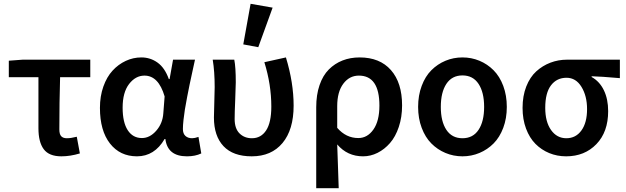

<svg xmlns="http://www.w3.org/2000/svg" viewBox="-20 -802 3260 1000"><path d="M299.8 12.2Q235.4 12.2 207.8 -24.9Q180.2 -62 180.2 -133.8V-399.9H25.9V-485.8L98.1 -491.2H450.2V-399.9H293Q289.1 -269 289.1 -127.9Q289.1 -103 298.8 -92.5Q308.6 -82 328.1 -82Q349.6 -82 379.9 -89.8L396 -2.9Q345.7 12.2 299.8 12.2Z M693.4 12.2Q605 12.2 552.7 -54.7Q500.5 -121.6 500.5 -240.2Q500.5 -300.8 518.3 -351.1Q536.1 -401.4 566.2 -434.1Q596.2 -466.8 635 -484.9Q673.8 -502.9 716.3 -502.9Q763.2 -502.9 800.8 -475.8Q838.4 -448.7 859.4 -390.1H863.3L881.3 -491.2H995.6Q992.7 -477.5 982.2 -429.7Q971.7 -381.8 967.3 -360.4Q962.9 -338.9 954.8 -297.4Q946.8 -255.9 942.9 -231.4Q939 -207 935.8 -178.2Q932.6 -149.4 932.6 -129.9Q932.6 -106 945.8 -94Q959 -82 980.5 -82Q994.1 -82 1013.7 -88.9L1028.3 -2.9Q997.1 12.2 953.6 12.2Q852.5 12.2 841.3 -78.1H837.4Q784.7 12.2 693.4 12.2ZM719.2 -83Q760.3 -83 793.7 -121.1Q827.1 -159.2 830.6 -211.9L837.4 -299.8Q805.7 -408.2 732.4 -408.2Q686 -408.2 652.3 -364.5Q618.7 -320.8 618.7 -241.2Q618.7 -164.6 645.3 -123.8Q671.9 -83 719.2 -83Z M1291 12.2Q1193.8 12.2 1144 -40.8Q1094.2 -93.8 1094.2 -189.9Q1094.2 -216.8 1096.2 -269.5Q1098.1 -322.3 1098.1 -348.1Q1098.1 -429.2 1087.9 -491.2H1200.2Q1208 -452.1 1208 -373Q1208 -351.1 1205.1 -283.2Q1202.1 -215.3 1202.1 -182.1Q1202.1 -132.3 1227.5 -107.2Q1252.9 -82 1292 -82Q1339.4 -82 1366.2 -123Q1393.1 -164.1 1393.1 -247.1Q1393.1 -361.3 1356.9 -478L1469.2 -502.9Q1509.3 -371.1 1509.3 -252Q1509.3 -126.5 1451.4 -57.1Q1393.6 12.2 1291 12.2ZM1247.1 -570.8 1285.2 -782.2 1399.9 -762.2 1325.2 -556.2Z M1627 178.2V-243.2Q1627 -308.1 1644.3 -358.6Q1661.6 -409.2 1692.6 -440.2Q1723.6 -471.2 1764.2 -487.1Q1804.7 -502.9 1853 -502.9Q1958 -502.9 2016.1 -437Q2074.2 -371.1 2074.2 -252.9Q2074.2 -191.9 2057.1 -140.9Q2040 -89.8 2011.2 -56.9Q1982.4 -23.9 1946.3 -5.9Q1910.2 12.2 1871.1 12.2Q1789.1 12.2 1736.3 -49.8Q1737.8 -12.2 1740.2 61.8Q1742.7 135.7 1744.1 178.2ZM1846.2 -83Q1893.6 -83 1924.8 -127.4Q1956.1 -171.9 1956.1 -252Q1956.1 -408.2 1849.1 -408.2Q1799.8 -408.2 1768.1 -366Q1736.3 -323.7 1736.3 -249V-136.2Q1782.2 -83 1846.2 -83Z M2157.7 -245.1Q2157.7 -305.2 2176.3 -354.7Q2194.8 -404.3 2226.8 -436.3Q2258.8 -468.3 2300.3 -485.6Q2341.8 -502.9 2388.7 -502.9Q2435.5 -502.9 2477.1 -485.6Q2518.6 -468.3 2550.5 -436.3Q2582.5 -404.3 2601.1 -354.7Q2619.6 -305.2 2619.6 -245.1Q2619.6 -185.5 2601.1 -136.2Q2582.5 -86.9 2550.8 -54.9Q2519 -22.9 2477.3 -5.4Q2435.5 12.2 2388.7 12.2Q2341.8 12.2 2300 -5.4Q2258.3 -22.9 2226.6 -54.9Q2194.8 -86.9 2176.3 -136.2Q2157.7 -185.5 2157.7 -245.1ZM2501.5 -245.1Q2501.5 -321.3 2472.4 -365.2Q2443.4 -409.2 2388.7 -409.2Q2334 -409.2 2304.9 -365.2Q2275.9 -321.3 2275.9 -245.1Q2275.9 -169.4 2304.9 -125.7Q2334 -82 2388.7 -82Q2443.4 -82 2472.4 -125.7Q2501.5 -169.4 2501.5 -245.1Z M2928.7 12.2Q2881.8 12.2 2840.8 -4.6Q2799.8 -21.5 2768.8 -52.7Q2737.8 -84 2719.7 -132.3Q2701.7 -180.7 2701.7 -240.2Q2701.7 -302.2 2720.9 -351.3Q2740.2 -400.4 2772.9 -430.2Q2805.7 -460 2846.7 -475.6Q2887.7 -491.2 2933.6 -491.2H3208.5V-395Q3107.9 -403.8 3061.5 -404.8V-400.9Q3103 -377.9 3125.2 -331.8Q3147.5 -285.6 3147.5 -223.1Q3147.5 -114.7 3086.2 -51.3Q3024.9 12.2 2928.7 12.2ZM3037.6 -233.9Q3037.6 -302.2 3008.5 -349.6Q2979.5 -397 2930.7 -397Q2879.9 -397 2849.9 -357.7Q2819.8 -318.4 2819.8 -240.2Q2819.8 -167.5 2850.1 -124.8Q2880.4 -82 2929.7 -82Q2979 -82 3008.3 -122.6Q3037.6 -163.1 3037.6 -233.9Z"/></svg>

Font: Toshiba Sans Medium
Style: Regular
Weight: 500
Designer: Paul D. Hunt
Foundry: Toshiba Corporation
Version: Version 2.020;PS 2.0;hotconv 1.0.86;makeotf.lib2.5.63406